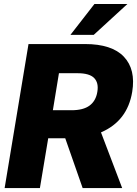

<svg xmlns="http://www.w3.org/2000/svg" viewBox="-20 -950 692 970"><path d="M3.4 0 124 -727.5H409.2Q545.4 -727.5 606 -663.3Q666.5 -599.1 647.9 -485.8Q623.5 -338.4 490.2 -281.2L597.2 0H397.5L309.6 -251.5H223.6L181.6 0ZM247.1 -393.1H341.3Q400.9 -393.1 432.6 -416.7Q464.4 -440.4 471.7 -485.8Q479.5 -531.2 455.8 -555.7Q432.1 -580.1 372.1 -580.1H277.8ZM335.9 -773.9 457 -929.7H623.5L453.6 -773.9Z"/></svg>

Font: Inter Display Extra Bold
Style: Italic
Weight: 800
Italic angle: -9.39999°
Designer: Rasmus Andersson
Foundry: rsms
Version: Version 4.000;git-4fc901f